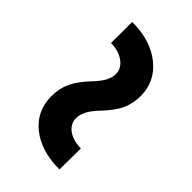

<svg xmlns="http://www.w3.org/2000/svg" viewBox="-12 -629 671 671"><g transform="rotate(-45 324.0 -293.5)"><path d="M596.2 -387.2Q596.2 -296.4 550.8 -239.7Q505.4 -183.1 433.6 -183.1Q397.5 -183.1 366.5 -197Q335.4 -210.9 294.9 -249.8Q254.4 -288.6 220.2 -288.6Q191.9 -288.6 174.3 -264.2Q156.7 -239.7 156.7 -201.7L51.8 -202.6Q51.8 -293.5 95.9 -348.6Q140.1 -403.8 213.4 -403.8Q251.5 -403.8 282.7 -389.2Q314 -374.5 353.8 -336.7Q393.6 -298.8 426.3 -298.8Q455.1 -298.8 473.4 -324.7Q491.7 -350.6 491.7 -387.7Z"/></g></svg>

Font: TypoPRO Roboto
Style: Bold
Weight: 700
Designer: Google
Version: Version 2.136; 2016